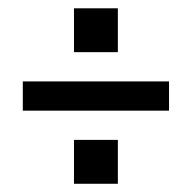

<svg xmlns="http://www.w3.org/2000/svg" viewBox="-20 -556 469 469"><path d="M160.7 -535.7H267.9V-428.6H160.7ZM35.7 -357.1H392.9V-285.7H35.7ZM160.7 -214.3H267.9V-107.1H160.7Z"/></svg>

Font: Aire Exterior
Style: Regular
Weight: 400
Width: 4
Designer: Jayvee Enaguas (HarvettFox96)
Version: 20190503.02